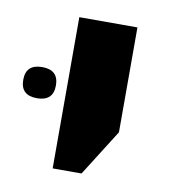

<svg xmlns="http://www.w3.org/2000/svg" viewBox="-96 -651 436 486"><g transform="rotate(10 121.5 -407.5)"><path d="M70.3 -212.9Q70.3 -273.4 70.3 -456.1Q70.3 -493.2 70.3 -601.6Q107.4 -601.6 219.7 -601.6Q219.7 -534.2 219.7 -332Q201.2 -302.7 144.5 -212.9Q126 -212.9 70.3 -212.9ZM-42 -420.9Q-42 -460.9 0 -460.9Q42 -460.9 42 -420.9Q42 -380.9 0 -380.9Q-42 -380.9 -42 -420.9Z"/></g></svg>

Font: Noto Sans Hebrew DECATHLON 
Style: Bold
Weight: 400
Designer: Monotype Design Team
Version: Version 2.000;GOOG;noto-fonts:20170220:a8a215d2e889